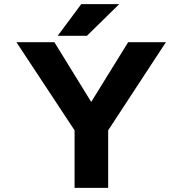

<svg xmlns="http://www.w3.org/2000/svg" viewBox="-20 -903 890 923"><path d="M257.5 -731 370.5 -883H553L398 -731ZM338.5 0V-276.5L59 -700H241.5L418.5 -413L596 -700H777.5L500 -276.5V0Z"/></svg>

Font: League Mono Wide
Style: Bold
Weight: 700
Width: 8
Designer: Tyler Finck
Foundry: The League of Moveable Type / Tyler Finck
Version: Version 2.210